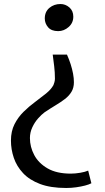

<svg xmlns="http://www.w3.org/2000/svg" viewBox="-20 -769 521 956"><path d="M313.5 -497Q324 -473.5 331.8 -449.2Q339.5 -425 343.8 -402.2Q348 -379.5 348 -359.5Q348 -332 336 -312Q324 -292 303.5 -276.2Q283 -260.5 256.8 -244.8Q230.5 -229 201.5 -209.5Q186.5 -198.5 169.5 -179.2Q152.5 -160 140.8 -134.8Q129 -109.5 129 -81.5Q129 -37.5 150.5 3Q172 43.5 217 69.5Q262 95.5 332.5 95.5Q355 95.5 379.8 91.2Q404.5 87 419 80.5L435 143.5Q424 149.5 404 154.8Q384 160 359.5 163.5Q335 167 309.5 167Q232 167 179.2 147Q126.5 127 94.8 93Q63 59 48.8 17Q34.5 -25 34.5 -69Q34.5 -115.5 52.2 -150.5Q70 -185.5 97.5 -212.5Q125 -239.5 154.5 -261.2Q184 -283 209 -303.2Q234 -323.5 246 -345Q248.5 -350.5 251 -359.8Q253.5 -369 253.5 -377Q253.5 -409 249.8 -439.2Q246 -469.5 242.5 -497ZM281 -749Q306 -749 325.5 -732Q345 -715 345 -686Q345 -655 321.8 -634.5Q298.5 -614 269.5 -614Q236 -614 219.5 -633.2Q203 -652.5 203 -677Q203 -710.5 226 -729.8Q249 -749 281 -749Z"/></svg>

Font: Merriweather Light 18pt
Style: Regular
Weight: 400
Version: Version 2.100